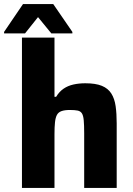

<svg xmlns="http://www.w3.org/2000/svg" viewBox="-47 -929 658 949"><path d="M61.5 0V-743H222.3V-450.7H230.6Q245.8 -476 267.2 -490.6Q288.5 -505.2 315.9 -511.3Q343.2 -517.4 374.5 -517.4Q425.8 -517.4 456.6 -504.7Q487.3 -492 503.2 -466.8Q519.2 -441.6 524.5 -404.6Q529.8 -367.6 529.8 -319V0H369.1V-269.6Q369.1 -310.8 366.9 -334.3Q364.8 -357.8 357.8 -368.7Q350.9 -379.6 336.6 -382.5Q322.3 -385.4 298.4 -385.4Q272.9 -385.4 257.3 -379.9Q241.7 -374.5 234.4 -361Q227.2 -347.6 224.8 -324.4Q222.3 -301.1 222.3 -265.6V0ZM-26.8 -763.9V-771.3L66.8 -909H216.1L310.7 -771.3V-763.9H206.7L140.9 -844.4L76.7 -763.9Z"/></svg>

Font: Saira Thin
Style: Regular
Weight: 100
Designer: Hector Gatti with collaboration of the Omnibus-Type team
Foundry: Omnibus-Type
Version: Version 1.101